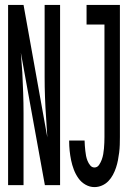

<svg xmlns="http://www.w3.org/2000/svg" viewBox="-20 -755 540 783"><path d="M365 8Q346 8 328.5 -2Q311 -12 299.5 -28.5Q288 -45 281 -63.5Q274 -82 270 -101.5Q266 -121 264 -140.5Q262 -160 262 -180V-182H325V-181Q325 -171 326 -160.5Q327 -150 328 -139.5Q329 -129 331 -119Q333 -109 337 -99Q341 -89 348 -80.5Q355 -72 365 -72Q377 -72 384 -82.5Q391 -93 395 -104Q399 -115 401 -126.5Q403 -138 404 -149.5Q405 -161 405.5 -173Q406 -185 406 -196V-655H333V-735H469V-196Q469 -181 468.5 -165Q468 -149 466 -133Q464 -117 461 -101.5Q458 -86 453 -71Q448 -56 440.5 -42Q433 -28 422 -16.5Q411 -5 396 1.5Q381 8 365 8ZM13 0V-735H76L173 -195L168 -275Q165 -317 163.5 -358.5Q162 -400 162 -441V-735H225V0H163L65 -540L71 -460Q73 -418 74.5 -376.5Q76 -335 76 -294V0Z"/></svg>

Font: Iosevka SS18 Medium
Style: Regular
Weight: 500
Monospace: yes
Designer: Belleve Invis
Foundry: Belleve Invis
Version: Version 25.1.1; ttfautohint (v1.8.4)